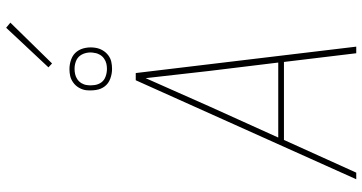

<svg xmlns="http://www.w3.org/2000/svg" viewBox="-304 -904 1207 640"><g transform="rotate(-90 300.0 -583.5)"><path d="M23 0 353 -735H377L465 0H443L414 -241H154L45 0ZM162 -260H412L384 -490Q378 -543 372 -596Q366 -649 360 -702Q336 -649 313 -596Q290 -543 266 -490ZM391 -814Q374 -814 358 -820Q342 -826 332.5 -838.5Q323 -851 320.5 -868Q318 -885 320 -902Q322 -914 328.5 -925Q335 -936 345.5 -943.5Q356 -951 367 -953.5Q378 -956 390 -956Q407 -956 423 -950Q439 -944 448.5 -931.5Q458 -919 461 -902Q464 -885 461 -868Q459 -856 452.5 -845Q446 -834 436 -826.5Q426 -819 414.5 -816.5Q403 -814 391 -814ZM391 -831Q400 -831 408.5 -833Q417 -835 425 -840.5Q433 -846 438 -854.5Q443 -863 444 -872Q447 -885 444.5 -898Q442 -911 435 -920.5Q428 -930 416 -934.5Q404 -939 391 -939Q382 -939 373 -937Q364 -935 356 -929.5Q348 -924 343 -915.5Q338 -907 337 -898Q335 -885 337 -872Q339 -859 346 -849.5Q353 -840 365.5 -835.5Q378 -831 391 -831ZM409 -1014 396 -1026 528 -1167 545 -1153Z"/></g></svg>

Font: Iosevka Thin Extended Oblique
Style: Regular
Weight: 100
Width: 7
Italic angle: -9°
Monospace: yes
Designer: Belleve Invis
Foundry: Belleve Invis
Version: Version 32.5.0; ttfautohint (v1.8.4)